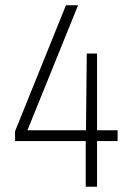

<svg xmlns="http://www.w3.org/2000/svg" viewBox="-20 -708 506 728"><path d="M305 0V-173H37V-210L230 -688H276L84 -214H306L309 -505H348V-214H426V-173H348V0Z"/></svg>

Font: Saira Condensed ExtraLight
Style: Regular
Weight: 250
Width: 3
Designer: Hector Gatti with collaboration of the Omnibus-Type team
Foundry: Omnibus-Type
Version: Version 1.101